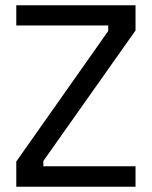

<svg xmlns="http://www.w3.org/2000/svg" viewBox="-20 -710 578 731"><path d="M42 1V-95L392 -592V-613H42V-690H496V-594L145 -97V-77H496V1Z"/></svg>

Font: Cairo Play Medium
Style: Regular
Weight: 500
Version: Version 3.119